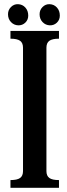

<svg xmlns="http://www.w3.org/2000/svg" viewBox="-20 -898 320 918"><path d="M30 -37Q62 -37 76 -47Q90 -57 90 -80V-670Q90 -693 76 -703Q62 -713 30 -713V-750H262V-713Q230 -713 216 -703Q202 -693 202 -670V-80Q202 -57 216 -47Q230 -37 262 -37V0H30ZM115 -823.4Q115 -803.1 100.9 -789.6Q86.7 -776.2 67.1 -776.9Q46.7 -777.6 32.5 -792.5Q18.3 -807.4 18.3 -830Q18.3 -850.3 32.5 -864.5Q46.7 -878.7 66.3 -878Q87.4 -877.2 101.2 -862Q115 -846.7 115 -823.4ZM266 -823.4Q266 -803.1 251.9 -789.6Q237.7 -776.2 218.1 -776.9Q197.7 -777.6 183.5 -792.5Q169.3 -807.4 169.3 -830Q169.3 -850.3 183.5 -864.5Q197.7 -878.7 217.3 -878Q238.4 -877.2 252.2 -862Q266 -846.7 266 -823.4Z"/></svg>

Font: Girassol
Style: Regular
Weight: 400
Width: 3
Designer: Liam Spradlin
Version: Version 1.004